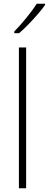

<svg xmlns="http://www.w3.org/2000/svg" viewBox="-20 -1016 263 1036"><path d="M121 0H82V-760H121ZM223 -989Q207 -966 183 -938.5Q159 -911 133 -884Q107 -857 83 -837H57V-846Q89 -879 123 -920.5Q157 -962 178 -996H223Z"/></svg>

Font: Noto Sans Kannada SemiCondensed ExtraLight
Style: Regular
Weight: 200
Width: 4
Designer: Jelle Bosma - Monotype Design Team
Foundry: Monotype Imaging Inc.
Version: Version 2.005; ttfautohint (v1.8.4.7-5d5b)